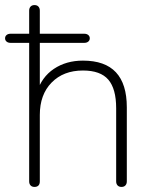

<svg xmlns="http://www.w3.org/2000/svg" viewBox="-30 -731 603 757"><path d="M85 -16V-562H12Q2 -562 -4 -567Q-10 -572 -10 -580Q-10 -588 -4 -593Q2 -598 12 -598H94L85 -589V-689Q85 -699 90.5 -705Q96 -711 106 -711Q116 -711 121.5 -705Q127 -699 127 -689V-589L118 -598H302Q312 -598 318 -593Q324 -588 324 -580Q324 -572 318 -567Q312 -562 302 -562H127V-366H115Q134 -427 182.5 -459.5Q231 -492 297 -492Q384 -492 427 -446Q470 -400 470 -308V-16Q470 -6 464.5 0Q459 6 449 6Q439 6 433.5 0Q428 -6 428 -16V-304Q428 -381 397 -417Q366 -453 297 -453Q220 -453 173.5 -405.5Q127 -358 127 -278V-16Q127 -5 121.5 0.5Q116 6 106 6Q96 6 90.5 0Q85 -6 85 -16Z"/></svg>

Font: SN Pro Thin
Style: Regular
Weight: 200
Designer: Tobias Whetton
Foundry: Supernotes
Version: Version 1.003;Glyphs 3.3 (3324)